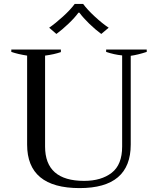

<svg xmlns="http://www.w3.org/2000/svg" viewBox="-20 -954 810 984"><path d="M232 -812Q264 -834 303 -869.5Q342 -905 363 -934H406Q427 -905 466 -869Q505 -833 537 -812L499 -780Q469 -802 437.5 -832.5Q406 -863 387 -889H382Q363 -863 331 -832.5Q299 -802 269 -780ZM119 -213V-669Q73 -676 38 -688V-700H292V-687Q257 -675 211 -669V-203Q211 -27 411 -27Q499 -27 552.5 -68.5Q606 -110 606 -203V-670Q565 -674 524 -688V-700H732V-688Q686 -673 650 -668V-213Q650 10 388 10Q119 10 119 -213Z"/></svg>

Font: Trirong
Style: Regular
Weight: 400
Designer: Katatrad Team
Foundry: CadsonDemak
Version: Version 1.001